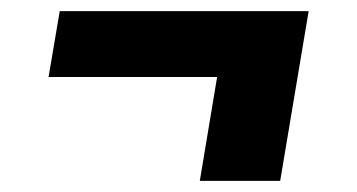

<svg xmlns="http://www.w3.org/2000/svg" viewBox="-20 -419 640 344"><path d="M482 -95H338L369 -281H67L87 -399H533Z"/></svg>

Font: Iosevka Aile Heavy Oblique
Style: Regular
Weight: 900
Italic angle: -9°
Designer: Belleve Invis
Foundry: Belleve Invis
Version: Version 31.1.0; ttfautohint (v1.8.4)